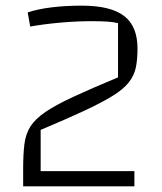

<svg xmlns="http://www.w3.org/2000/svg" viewBox="-20 -660 574 680"><path d="M62 0V-62Q62 -114 66.5 -150Q71 -186 88 -212.5Q105 -239 141 -263.5Q177 -288 239.5 -317Q302 -346 398 -386V-578Q382 -582 360.5 -583.5Q339 -585 304 -585Q253 -585 195.5 -580Q138 -575 87 -566L78 -616Q114 -628 163 -634Q212 -640 269 -640Q372 -640 419.5 -603.5Q467 -567 467 -488Q467 -449 461 -420.5Q455 -392 436 -368Q417 -344 379 -320.5Q341 -297 279 -268Q217 -239 124 -200V-54H456V0Z"/></svg>

Font: Changa ExtraLight ExtraLight
Style: Regular
Weight: 250
Version: Version 3.002; ttfautohint (v1.8.2)